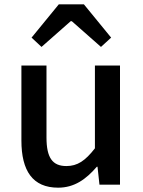

<svg xmlns="http://www.w3.org/2000/svg" viewBox="-20 -854 660 888"><path d="M249 14C324 14 378 -25 428 -83H431L440 0H535V-551H419V-168C374 -110 338 -86 287 -86C223 -86 195 -124 195 -218V-551H79V-204C79 -64 131 14 249 14ZM126 -680 172 -637 307 -756H312L447 -637L494 -680L368 -834H252Z"/></svg>

Font: Noto Sans CJK SC Medium
Style: Regular
Weight: 500
Designer: Ryoko NISHIZUKA 西塚涼子 (kana, bopomofo & ideographs); Paul D. Hunt (Latin, Greek & Cyrillic); Sandoll Communications 산돌커뮤니
Foundry: Adobe
Version: Version 2.004;hotconv 1.0.118;makeotfexe 2.5.65603